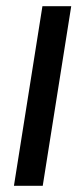

<svg xmlns="http://www.w3.org/2000/svg" viewBox="-20 -600 250 620"><path d="M25 0H118L210 -580H117Z"/></svg>

Font: Charger Pro
Style: ExBdObl
Weight: 400
Designer: Jasper
Foundry: Cannot Into Space Fonts
Version: Version 1.09